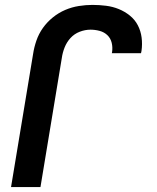

<svg xmlns="http://www.w3.org/2000/svg" viewBox="-20 -763 640 783"><path d="M145 0H25L115 -543Q119 -570 128.5 -597.5Q138 -625 155 -649Q172 -673 195.5 -692Q219 -711 246 -722.5Q273 -734 301.5 -738.5Q330 -743 357 -743Q385 -743 412.5 -739.5Q440 -736 464.5 -726Q489 -716 509.5 -699.5Q530 -683 542 -660Q554 -637 557.5 -610Q561 -583 557 -555L555 -546H436L437 -550Q440 -570 435.5 -588.5Q431 -607 418 -619.5Q405 -632 386.5 -637Q368 -642 349 -642Q327 -642 305 -633.5Q283 -625 267.5 -608Q252 -591 243.5 -569.5Q235 -548 232 -526Z"/></svg>

Font: Iosevka Extended
Style: Bold Italic
Weight: 700
Width: 7
Italic angle: -9°
Monospace: yes
Designer: Belleve Invis
Foundry: Belleve Invis
Version: Version 32.5.0; ttfautohint (v1.8.4)